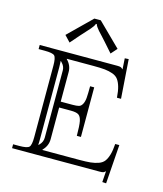

<svg xmlns="http://www.w3.org/2000/svg" viewBox="-102 -700 693 818"><g transform="rotate(15 244.5 -291.5)"><path d="M17.1 -455.1H358.9Q370.1 -455.1 374.5 -453.4Q378.9 -451.7 384.8 -445.8L381.8 -494.1L398.9 -495.1L411.1 -323.2H393.1Q391.1 -352.1 385.7 -370.6Q380.4 -389.2 371.8 -400.9Q363.3 -412.6 346.9 -418.5Q330.6 -424.3 311.8 -426.3Q293 -428.2 262.2 -428.2H144V-426.8Q166 -404.8 166 -376V-245.1H217.8Q236.3 -245.1 245.6 -247.6Q254.9 -250 261 -261Q267.1 -272 268.6 -289.3Q270 -306.6 270 -340.8H288.1V-122.1H270Q270 -167 266.1 -186.3Q262.2 -205.6 252.2 -212.4Q242.2 -219.2 217.8 -219.2H166V-79.1Q166 -49.8 144 -27.8V-25.9H306.2Q336.9 -25.9 355.7 -27.8Q374.5 -29.8 390.9 -35.6Q407.2 -41.5 415.8 -53.2Q424.3 -64.9 429.7 -83.5Q435.1 -102.1 437 -130.9H455.1L442.9 41L425.8 40L429.2 -8.8Q423.8 -3.4 419.2 -1.7Q414.6 0 402.8 0H17.1V-17.1H43.9Q79.1 -17.1 87.6 -25.9Q96.2 -34.7 96.2 -69.8V-384.8Q96.2 -419.9 87.6 -428.5Q79.1 -437 43.9 -437H17.1ZM140.1 -79.1V-376Q140.1 -394 126 -408.2L121.1 -413.1Q122.1 -401.9 122.1 -384.8V-69.8Q122.1 -51.8 121.1 -42L126 -45.9Q140.1 -60.1 140.1 -79.1ZM241.2 -624 341.8 -524.9 317.9 -498 280.8 -540Q273.4 -548.8 262.2 -560.5Q251 -572.3 245.4 -578.6Q239.7 -585 234.9 -592Q230 -599.1 229 -604H225.1Q224.1 -599.1 219.2 -592Q214.4 -585 209 -578.9Q203.6 -572.8 192.4 -560.5Q181.2 -548.3 173.8 -540L137.2 -498L111.8 -524.9L212.9 -624Z"/></g></svg>

Font: FoglihtenNo01
Style: Regular
Weight: 500
Version: Version 0.61